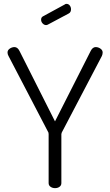

<svg xmlns="http://www.w3.org/2000/svg" viewBox="-20 -975 571 995"><path d="M232 -26V-280Q232 -285 231 -288L24 -685Q19 -694 19 -703Q19 -715 30.5 -723Q42 -731 55 -731Q71 -731 81 -711L265 -346L450 -711Q460 -731 476 -731Q489 -731 500.5 -723Q512 -715 512 -703Q512 -694 508 -685L300 -288Q298 -282 298 -280V-26Q298 -14 288.5 -7Q279 0 265 0Q252 0 242 -7Q232 -14 232 -26ZM336 -905 229 -848Q224 -845 219 -845Q209 -845 201 -853.5Q193 -862 193 -873Q193 -886 204 -891L316 -952Q319 -955 324 -955Q335 -955 341.5 -946.5Q348 -938 348 -927Q348 -911 336 -905Z"/></svg>

Font: Dosis
Style: Regular
Weight: 400
Designer: Edgar Tolentino, Pablo Impallari, Igino Marini
Foundry: Edgar Tolentino, Pablo Impallari, Igino Marini
Version: Version 1.007